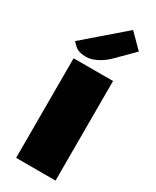

<svg xmlns="http://www.w3.org/2000/svg" viewBox="-244 -1042 902 1108"><g transform="rotate(30 207.0 -488.5)"><path d="M133.8 -706.1Q80.6 -706.1 55.2 -731.4L33.2 -753.4L291.5 -976.6L382.3 -885.3L274.9 -777.8Q239.7 -742.7 201.4 -724.4Q163.1 -706.1 133.8 -706.1ZM75.7 -663.6H338.4V0H75.7Z"/></g></svg>

Font: Plaster
Style: Regular
Weight: 400
Designer: Eben Sorkin
Foundry: Eben Sorkin
Version: Version 1.007